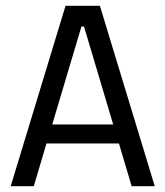

<svg xmlns="http://www.w3.org/2000/svg" viewBox="-20 -645 573 665"><path d="M392 -148H141L97 0H17L207 -625H326L516 0H436ZM372 -214 271 -553H262L161 -214Z"/></svg>

Font: Changa Light
Style: Regular
Weight: 300
Designer: Eduardo Rodriguez Tunni
Foundry: Eduardo Rodriguez Tunni
Version: Version 2.002; ttfautohint (v1.5) -l 8 -r 50 -G 110 -x 14 -H